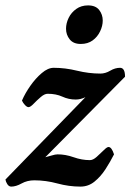

<svg xmlns="http://www.w3.org/2000/svg" viewBox="-33 -691 485 715"><path d="M8.8 3.9Q0 3.9 -5.9 -5.4Q-11.7 -14.6 -12.7 -22.5L285.2 -329.1Q266.6 -320.3 249 -320.3Q222.7 -320.3 199.2 -331.1Q175.8 -341.8 144.5 -341.8Q132.8 -341.8 118.7 -329.6Q104.5 -317.4 92.3 -304.7Q80.1 -292 73.2 -292Q67.4 -292 60.1 -299.8Q52.7 -307.6 48.8 -316.4Q60.5 -343.8 80.1 -371.6Q99.6 -399.4 122.6 -418.9Q145.5 -438.5 167 -438.5Q210 -438.5 253.9 -427.7Q297.9 -417 340.8 -417Q359.4 -417 377.4 -427.7Q395.5 -438.5 414.1 -438.5Q432.6 -438.5 432.6 -405.3L135.7 -105.5Q144.5 -107.4 158.7 -111.8Q172.9 -116.2 181.6 -116.2Q210.9 -116.2 241.2 -105.5Q271.5 -94.7 301.8 -94.7Q313.5 -94.7 327.1 -106.9Q340.8 -119.1 353 -131.3Q365.2 -143.6 371.1 -143.6Q382.8 -143.6 391.6 -116.2Q377.9 -88.9 359.9 -61Q341.8 -33.2 318.8 -14.6Q295.9 3.9 266.6 3.9Q223.6 3.9 180.7 -7.8Q137.7 -19.5 94.7 -19.5Q68.4 -19.5 47.4 -7.8Q26.4 3.9 8.8 3.9ZM267.6 -527.3Q240.2 -527.3 226.6 -544.4Q212.9 -561.5 212.9 -584Q212.9 -604.5 222.7 -624.5Q232.4 -644.5 251 -657.7Q269.5 -670.9 294.9 -670.9Q323.2 -670.9 336.4 -653.8Q349.6 -636.7 349.6 -614.3Q349.6 -594.7 339.8 -574.2Q330.1 -553.7 312 -540.5Q293.9 -527.3 267.6 -527.3Z"/></svg>

Font: Crimson Text
Style: Bold Italic
Weight: 700
Italic angle: -11°
Designer: Sebastian Kosch
Foundry: Sebastian Kosch
Version: Version 1.100; ttfautohint (v1.8.4)